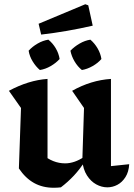

<svg xmlns="http://www.w3.org/2000/svg" viewBox="-20 -875 630 905"><path d="M503 -92 589 -101Q587 -65 571.5 -40.5Q556 -16 533.5 -4Q511 8 486 8Q459 8 433.5 -6Q408 -20 390 -48Q372 -76 368 -117L376 -366L320 -447Q409 -497 503 -503ZM267 8Q258 9 250 9.5Q242 10 233 10Q181 10 140.5 -12.5Q100 -35 69 -81L179 -148Q229 -105 287 -105Q331 -105 377 -136L381 -116Q357 -78 328.5 -47.5Q300 -17 267 8ZM69 -81 79 -366 22 -447Q115 -497 204 -503V-94ZM174 -712 162 -763 382 -855 396 -850 417 -754Q356 -740 295.5 -729.5Q235 -719 174 -712ZM168 -545Q149 -561 134 -585.5Q119 -610 115 -636Q132 -655 157 -669.5Q182 -684 208 -688Q229 -671 243 -647Q257 -623 261 -597Q244 -578 219 -563.5Q194 -549 168 -545ZM366 -545Q346 -561 331.5 -585.5Q317 -610 312 -636Q330 -655 355 -669.5Q380 -684 406 -688Q426 -671 440 -647Q454 -623 458 -597Q442 -578 416.5 -563.5Q391 -549 366 -545Z"/></svg>

Font: Piazzolla 24pt
Style: Bold
Weight: 700
Designer: Juan Pablo del Peral
Foundry: Huerta Tipografica
Version: Version 2.005